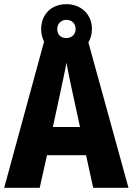

<svg xmlns="http://www.w3.org/2000/svg" viewBox="-20 -899 635 919"><path d="M426 0H595L403 -696C414 -714 420 -736 420 -761C420 -829 369 -879 298 -879C225 -879 177 -830 177 -759C177 -737 182 -717 191 -700L0 0H170L205 -156H392ZM298 -717C269 -717 254 -734 254 -760C254 -786 273 -804 298 -804C324 -804 342 -786 342 -760C342 -734 323 -717 298 -717ZM326 -461 363 -291H233L270 -462C278 -501 292 -563 298 -599C305 -559 316 -507 326 -461Z"/></svg>

Font: Noto Sans Gurmukhi Condensed ExtraBold
Style: Regular
Weight: 800
Width: 3
Designer: Jelle Bosma - Monotype Design Team
Foundry: Monotype Imaging Inc.
Version: Version 2.004